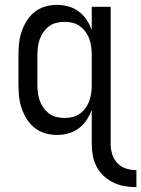

<svg xmlns="http://www.w3.org/2000/svg" viewBox="-20 -548 582 791"><path d="M542 223Q518 223 494 219Q470 215 448 204.5Q426 194 408 177.5Q390 161 378.5 139.5Q367 118 362.5 94Q358 70 358 46V-96Q350 -73 336.5 -53Q323 -33 304 -19Q285 -5 262 1.5Q239 8 215 8Q190 8 166 1Q142 -6 122.5 -21.5Q103 -37 90 -58Q77 -79 69 -102.5Q61 -126 58.5 -150.5Q56 -175 56 -200V-320Q56 -345 58.5 -369.5Q61 -394 69 -417.5Q77 -441 90 -462Q103 -483 122.5 -498.5Q142 -514 166 -521Q190 -528 215 -528Q239 -528 262 -521.5Q285 -515 304 -501Q323 -487 336.5 -467Q350 -447 358 -424V-520H436V46Q436 67 442.5 88Q449 109 464 124.5Q479 140 500 146.5Q521 153 542 153ZM246 -62Q263 -62 279.5 -66Q296 -70 309.5 -80Q323 -90 333 -104Q343 -118 348.5 -134Q354 -150 356 -166.5Q358 -183 358 -200V-320Q358 -337 356 -353.5Q354 -370 348.5 -386Q343 -402 333 -416Q323 -430 309.5 -440Q296 -450 279.5 -454Q263 -458 246 -458Q229 -458 212.5 -454Q196 -450 182.5 -440Q169 -430 159 -416Q149 -402 143.5 -386Q138 -370 136 -353.5Q134 -337 134 -320V-200Q134 -183 136 -166.5Q138 -150 143.5 -134Q149 -118 159 -104Q169 -90 182.5 -80Q196 -70 212.5 -66Q229 -62 246 -62Z"/></svg>

Font: Iosevka Custom
Style: Regular
Weight: 400
Monospace: yes
Designer: Belleve Invis
Foundry: Belleve Invis
Version: Version 32.5.0; ttfautohint (v1.8.4)